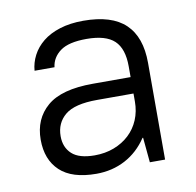

<svg xmlns="http://www.w3.org/2000/svg" viewBox="-64 -572 658 645"><g transform="rotate(-10 265.0 -250.0)"><path d="M215 7Q132 7 91 -31.5Q50 -70 50 -138Q50 -209 99 -251Q148 -293 255 -293H384V-330Q384 -390 355 -417.5Q326 -445 260 -445Q199 -445 170.5 -424Q142 -403 138 -370H70Q72 -397 85 -422Q98 -447 121.5 -466Q145 -485 180 -496Q215 -507 260 -507Q357 -507 403.5 -462.5Q450 -418 450 -330V0H398L390 -85H388Q358 -40 313.5 -16.5Q269 7 215 7ZM220 -55Q256 -55 286 -66.5Q316 -78 338 -98.5Q360 -119 372 -147.5Q384 -176 384 -210V-237H260Q183 -237 150.5 -210Q118 -183 118 -138Q118 -100 142.5 -77.5Q167 -55 220 -55Z"/></g></svg>

Font: PT Root UI
Style: Regular
Weight: 400
Designer: Vitaly Kuzmin
Foundry: ParaType Ltd.
Version: Version 2.001G